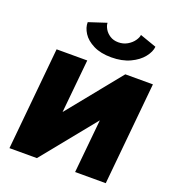

<svg xmlns="http://www.w3.org/2000/svg" viewBox="-169 -1110 1129 1242"><g transform="rotate(20 395.5 -489.5)"><path d="M769 -705 701 0H490L526 -369L227 0H38L106 -705H317L281 -337L579 -705ZM235 -939 357 -979Q357 -961 369.5 -938.5Q382 -916 406.5 -900Q431 -884 465 -884Q499 -884 526.5 -900Q554 -916 570 -939Q586 -962 587 -979L701 -939Q698 -904 668 -866Q638 -828 583.5 -802.5Q529 -777 455 -777Q382 -777 332 -802Q282 -827 258 -864.5Q234 -902 235 -939Z"/></g></svg>

Font: Nunito Sans Heavy Heavy
Style: Italic
Weight: 400
Italic angle: -4.541°
Designer: Vernon Adams
Foundry: Vernon Adams
Version: Version 2.002